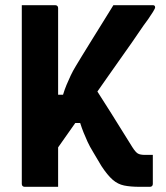

<svg xmlns="http://www.w3.org/2000/svg" viewBox="-20 -720 640 740"><path d="M325 -415Q366 -351 408 -284.5Q450 -218 490 -153Q502 -134 511 -128.5Q520 -123 539 -123Q547 -123 551.5 -123Q556 -123 563 -123H569Q569 -107 569 -89Q569 -71 569 -54.5Q569 -38 569 -26Q569 -14 569 -11Q569 -6 566 -3Q563 0 558 0Q554 0 548.5 0Q543 0 535.5 0Q528 0 518 0Q483 0 458.5 -5Q434 -10 414 -27.5Q394 -45 371 -80Q353 -111 339.5 -133Q326 -155 317.5 -173.5Q309 -192 302 -209.5Q295 -227 289 -246H237ZM569 -700Q572 -700 574 -699Q576 -698 577 -696Q578 -694 578 -692Q578 -690 576.5 -686.5Q575 -683 569.5 -674Q564 -665 551 -646Q535 -625 512.5 -591.5Q490 -558 461 -517.5Q432 -477 399 -429.5Q366 -382 330 -331Q294 -280 257.5 -228Q221 -176 185 -125V-355H223Q229 -375 236.5 -393Q244 -411 252.5 -429Q261 -447 272 -465Q283 -483 295 -503Q313 -532 334.5 -567Q356 -602 378 -637Q400 -672 417 -700ZM64 -700Q98 -700 129 -700Q160 -700 193 -700Q198 -700 201 -697Q204 -694 204 -689Q204 -603 204 -517Q204 -431 204 -344.5Q204 -258 204 -172Q204 -86 204 0Q171 0 140 0Q109 0 75 0Q70 0 67 -3Q64 -6 64 -11Q64 -108 64 -205.5Q64 -303 64 -400Q64 -497 64 -594Q64 -621 64 -647Q64 -673 64 -700Z"/></svg>

Font: Recursive
Style: Bold
Weight: 700
Version: Version 1.085